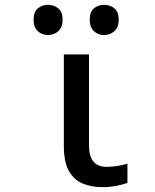

<svg xmlns="http://www.w3.org/2000/svg" viewBox="-20 -764 640 794"><path d="M404 10Q358 10 322 -5Q286 -20 265 -57Q244 -94 244 -161V-539H348V-162Q348 -74 421 -74Q444 -74 467.5 -78Q491 -82 507 -87V-8Q490 -1 461.5 4.5Q433 10 404 10ZM410 -619Q386 -619 368.5 -635Q351 -651 351 -683Q351 -715 368.5 -729.5Q386 -744 410 -744Q435 -744 453 -729.5Q471 -715 471 -683Q471 -651 453 -635Q435 -619 410 -619ZM178 -619Q154 -619 136.5 -635Q119 -651 119 -683Q119 -715 136.5 -729.5Q154 -744 178 -744Q203 -744 221 -729.5Q239 -715 239 -683Q239 -651 221 -635Q203 -619 178 -619Z"/></svg>

Font: Noto Sans Mono Medium
Style: Regular
Weight: 500
Designer: Monotype Design Team
Foundry: Monotype Imaging Inc.
Version: Version 2.014